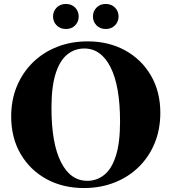

<svg xmlns="http://www.w3.org/2000/svg" viewBox="-20 -937 866 970"><path d="M423 -728Q529 -728 612 -682.5Q695 -637 742.5 -555.5Q790 -474 790 -367Q790 -283.5 761.5 -214Q733 -144.5 681 -93.5Q629 -42.5 558.2 -14.8Q487.5 13 404 13Q297.5 13 214.5 -32.5Q131.5 -78 84 -159.5Q36.5 -241 36.5 -348.5Q36.5 -432 65.2 -501.2Q94 -570.5 146 -621.5Q198 -672.5 268.5 -700.2Q339 -728 423 -728ZM421 -23.5Q469.5 -23.5 507 -53.8Q544.5 -84 565.5 -150Q586.5 -216 586.5 -323Q586.5 -501.5 538.8 -596.8Q491 -692 406 -692Q357 -692 319.5 -661.5Q282 -631 261 -565Q240 -499 240 -392Q240 -213.5 287.8 -118.5Q335.5 -23.5 421 -23.5ZM313 -790.5Q284 -790.5 266 -809Q248 -827.5 248 -853.5Q248 -880 266 -898.5Q284 -917 313 -917Q342 -917 359.8 -898.5Q377.5 -880 377.5 -853.5Q377.5 -827.5 359.8 -809Q342 -790.5 313 -790.5ZM514 -790.5Q485.5 -790.5 467.5 -809Q449.5 -827.5 449.5 -853.5Q449.5 -880 467.5 -898.5Q485.5 -917 514 -917Q543 -917 561 -898.5Q579 -880 579 -853.5Q579 -827.5 561 -809Q543 -790.5 514 -790.5Z"/></svg>

Font: Newsreader Display
Style: Bold
Weight: 700
Designer: Hugues Gentile
Foundry: Production Type
Version: Version 1.001